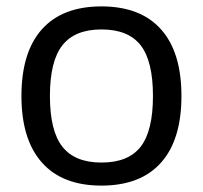

<svg xmlns="http://www.w3.org/2000/svg" viewBox="-20 -570 634 600"><path d="M297 10Q175 10 111 -62Q47 -134 47 -270Q47 -407 111 -478.5Q175 -550 297 -550Q419 -550 483 -478.5Q547 -407 547 -270Q547 -133 483 -61.5Q419 10 297 10ZM297 -62Q381 -62 419.5 -111.5Q458 -161 458 -270Q458 -379 419.5 -428.5Q381 -478 297 -478Q214 -478 175 -428.5Q136 -379 136 -270Q136 -161 175 -111.5Q214 -62 297 -62Z"/></svg>

Font: Encode Sans Normal
Style: Regular
Weight: 400
Designer: Pablo Impallari, Andres Torresi
Foundry: Pablo Impallari, Andres Torresi
Version: Version 1.000; ttfautohint (v1.00) -l 8 -r 50 -G 200 -x 14 -